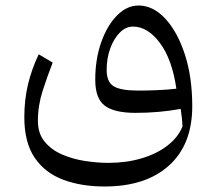

<svg xmlns="http://www.w3.org/2000/svg" viewBox="-20 -430 778 690"><path d="M670.9 -48.3Q670.9 89.4 587.4 164.8Q503.9 240.2 355.5 240.2Q271.5 240.2 206.3 215.6Q141.1 190.9 104.2 136.2Q67.4 81.5 67.4 -8.8Q67.4 -71.3 80.6 -126.5Q93.8 -181.6 119.1 -234.9L169.4 -205.1Q150.9 -158.2 133.5 -104.5Q116.2 -50.8 116.2 4.4Q116.2 49.8 140.6 79.3Q165 108.9 203.9 125.5Q242.7 142.1 286.6 148.7Q330.6 155.3 369.6 155.3Q434.6 155.3 489.3 138.9Q543.9 122.6 582 93Q620.1 63.5 635.7 24.9Q635.3 7.8 633.5 -6.6Q631.8 -21 629.4 -38.6Q551.8 -24.4 466.8 -24.4Q390.6 -24.4 356.4 -50.3Q322.3 -76.2 322.3 -143.1Q322.3 -217.8 343.8 -278.3Q365.2 -338.9 400.6 -374.5Q436 -410.2 478 -410.2Q529.8 -410.2 573.5 -363.5Q617.2 -316.9 644 -235.4Q670.9 -153.8 670.9 -48.3ZM613.8 -111.3Q598.6 -216.8 554.7 -275.6Q510.7 -334.5 458 -334.5Q432.1 -334.5 410.6 -313Q389.2 -291.5 376.2 -256.1Q363.3 -220.7 363.3 -178.7Q363.3 -135.7 388.4 -120.1Q413.6 -104.5 476.6 -104.5Q508.3 -104.5 544.7 -106Q581.1 -107.4 613.8 -111.3Z"/></svg>

Font: Pinar-DS1-FD Regular
Style: Regular
Weight: 400
Designer: Amin Abedi
Version: Version 3.000